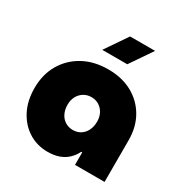

<svg xmlns="http://www.w3.org/2000/svg" viewBox="-173 -875 980 1024"><g transform="rotate(30 317.0 -363.5)"><path d="M260 13Q195 13 143 -20Q91 -53 61 -111.5Q31 -170 31 -248Q31 -331 68 -394.5Q105 -458 170.5 -494Q236 -530 323 -530Q408 -530 471 -495.5Q534 -461 569.5 -399.5Q605 -338 605 -257V0H423V-77H417Q404 -50 382.5 -29.5Q361 -9 331 2Q301 13 260 13ZM319 -155Q346 -155 366.5 -168Q387 -181 398.5 -204.5Q410 -228 410 -258Q410 -287 398.5 -309Q387 -331 366.5 -344Q346 -357 319 -357Q293 -357 272 -344Q251 -331 239.5 -309Q228 -287 228 -258Q228 -228 239.5 -204.5Q251 -181 272 -168Q293 -155 319 -155ZM242 -604 335 -740H489L396 -604Z"/></g></svg>

Font: MuseoModerno Thin Black
Style: Regular
Weight: 900
Version: Version 1.002